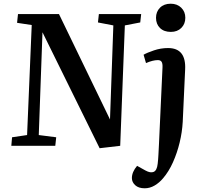

<svg xmlns="http://www.w3.org/2000/svg" viewBox="-20 -786 1093 1035"><path d="M573 -142 591 -649 508 -665 513 -710H741L736 -665L653 -649L628 0L517 13L209 -612L189 -58L283 -46L278 0H41L45 -46L126 -58L151 -651L72 -663L77 -710H298ZM821 -690Q821 -723 842.5 -744.5Q864 -766 900 -766Q935 -766 957 -744.5Q979 -723 979 -690Q979 -657 957.5 -635.5Q936 -614 901 -614Q864 -614 842.5 -635Q821 -656 821 -690ZM965 -129Q962 -74 948.5 -18Q935 38 912.5 88.5Q890 139 859 175Q839 199 813.5 214Q788 229 760 229Q727 229 709 212.5Q691 196 691 174Q691 141 719 108L764 133Q791 148 808.5 140.5Q826 133 830 97Q833 71 834 48.5Q835 26 837 -10L856 -422Q857 -444 851 -453Q845 -462 831 -462Q804 -462 767 -446L754 -491Q773 -502 810 -514.5Q847 -527 886 -527Q984 -527 978 -411Z"/></svg>

Font: Literata 36pt SemiBold
Style: Italic
Weight: 600
Italic angle: -2°
Designer: Latin by Veronika Burian and Jose Scaglione. Greek by Irene Vlachou. Cyrillic by Vera Evstafieva
Foundry: TypeTogether
Version: Version 3.002